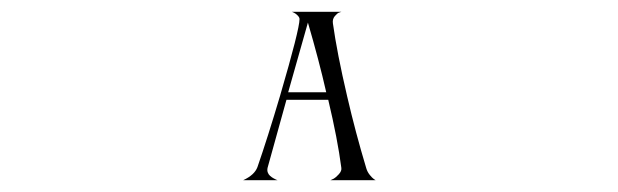

<svg xmlns="http://www.w3.org/2000/svg" viewBox="-20 -808 1040 323"><path d="M498 -770 464.8 -652.8H528.8Q516.6 -706.5 498 -770ZM430.2 -525.9Q429.2 -521.5 430.4 -518.1Q431.6 -514.6 434.3 -512.2Q437 -509.8 439.7 -508.3Q442.4 -506.8 444.3 -505.9L446.8 -504.9H389.2Q408.2 -513.7 413.1 -526.9Q430.2 -576.2 451.2 -647Q483.9 -758.8 483.9 -775.9Q483.9 -778.8 480.7 -782Q477.5 -785.2 474.6 -786.6L471.2 -788.1H554.2Q552.2 -787.6 549.8 -786.6Q547.4 -785.6 543.2 -780.8Q539.1 -775.9 540 -769Q546.9 -719.2 564 -646Q578.1 -585 596.2 -524.9Q598.1 -518.6 602.1 -513.7Q606 -508.8 608.9 -506.8L611.8 -504.9H536.1Q538.6 -505.9 541.7 -507.6Q544.9 -509.3 550 -514.9Q555.2 -520.5 554.2 -525.9Q547.9 -574.2 532.2 -640.1H461.9Z"/></svg>

Font: Anticva
Style: Regular
Weight: 400
Version: Version 1.000